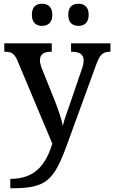

<svg xmlns="http://www.w3.org/2000/svg" viewBox="-20 -767 609 1024"><path d="M399 -629C428 -629 453 -645 453 -688C453 -732 428 -747 399 -747C368 -747 344 -732 344 -688C344 -645 368 -629 399 -629ZM204 -629C234 -629 259 -645 259 -688C259 -732 234 -747 204 -747C174 -747 150 -732 150 -688C150 -645 174 -629 204 -629ZM35 187V237H46C229 237 268 194 338 3L490 -414C512 -476 527 -491 566 -491H569V-536H359V-491H362C405 -491 426 -477 426 -445C426 -433 423 -415 417 -400L351 -207C339 -171 323 -132 315 -95C310 -127 289 -188 271 -233L201 -407C196 -422 193 -434 193 -445C193 -477 212 -491 253 -491H256V-536H3V-491H6C44 -491 58 -480 75 -439L259 -1C226 106 171 187 35 187Z"/></svg>

Font: Noto Serif Georgian Medium
Style: Regular
Weight: 500
Designer: Monotype Design Team, Akaki Razmadze
Foundry: Google LLC
Version: Version 2.003